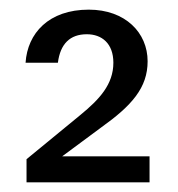

<svg xmlns="http://www.w3.org/2000/svg" viewBox="-20 -730 370 398"><path d="M290 -352V-406H109L190 -466C253 -511 286 -548 286 -603C286 -662 240 -710 164 -710C81 -710 37 -661 33 -600H100C105 -639 125 -659 160 -659C191 -659 215 -640 215 -600C215 -555 186 -524 147 -492L35 -400V-352Z"/></svg>

Font: Rootstock Sans Body
Style: Regular
Weight: 400
Designer: Colophon Foundry, Jonny Pinhorn
Foundry: Colophon Foundry
Version: Version 1.200;FEAKit 1.0